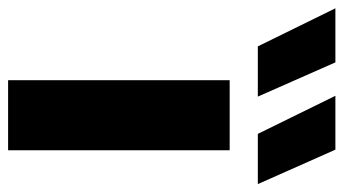

<svg xmlns="http://www.w3.org/2000/svg" viewBox="-315 -641 848 474"><g transform="rotate(90 109.0 -404.0)"><path d="M70 0V-547H243V0ZM-13.5 -616.5 -107.5 -808H26L110.5 -616.5ZM202.5 -616.5 108.5 -808H241.5L326.5 -616.5Z"/></g></svg>

Font: Encode Sans Expanded
Style: Bold
Weight: 700
Width: 7
Designer: Multiple Designers
Foundry: Impallari Type
Version: Version 2.000